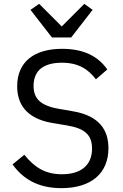

<svg xmlns="http://www.w3.org/2000/svg" viewBox="-20 -963 640 995"><path d="M298 12C454 12 542 -66 542 -195C542 -287 497 -362 360 -386L285 -399C186 -416 154 -455 154 -518C154 -598 206 -638 301 -638C388 -638 438 -603 477 -552L536 -603C489 -671 414 -710 302 -710C159 -710 69 -644 69 -516C69 -427 113 -350 249 -326L327 -313C423 -297 457 -261 457 -193C457 -109 402 -60 301 -60C217 -60 161 -93 106 -161L45 -111C97 -39 173 12 298 12ZM349 -769 460 -912 417 -943 300 -826 183 -943 138 -912 249 -769Z"/></svg>

Font: IBM Mono
Style: Regular
Weight: 400
Monospace: yes
Designer: Mike Abbink, Paul van der Laan, Pieter van Rosmalen
Foundry: Bold Monday
Version: Version 2.3